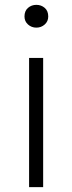

<svg xmlns="http://www.w3.org/2000/svg" viewBox="-20 -772 297 792"><path d="M100 -533H158V0H100ZM130 -658Q110 -658 95.5 -671Q81 -684 81 -704Q81 -727 95.5 -739.5Q110 -752 130 -752Q150 -752 164.5 -739.5Q179 -727 179 -704Q179 -684 164.5 -671Q150 -658 130 -658Z"/></svg>

Font: SpoqaHanSans-Light
Style: Regular
Weight: 300
Designer: [Spoqa Han Sans] Dong-huui Kim \uAE40 \uB3D9 \uD718  Younghwa Kang \uAC15 \uC601 \uD654  [Noto Sans] Ryoko NISHIZUKA \u8
Foundry: Spoqa (http://www.spoqa-han-sans.com)
Version: Version 2.000